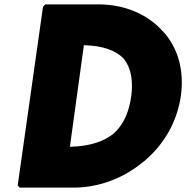

<svg xmlns="http://www.w3.org/2000/svg" viewBox="-20 -852 852 879"><path d="M300 -180 364 -645C453 -643 511 -620 546 -584C580 -542 590 -483 581 -412C571 -341 547 -283 501 -241C457 -205 392 -182 300 -180ZM808 -413C824 -530 795 -630 731 -703L723 -711C655 -787 550 -832 430 -832H188L177 -822L61 -3L70 7H315C433 7 546 -36 637 -112H638L648 -121C732 -194 791 -295 808 -413Z"/></svg>

Font: Hussar Woodtype
Style: UltraObl
Weight: 900
Foundry: Cannot Into Space Fonts
Version: Version 1.07